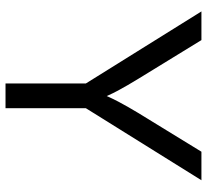

<svg xmlns="http://www.w3.org/2000/svg" viewBox="-48 -720 768 713"><g transform="rotate(90 336.5 -364.0)"><path d="M290.5 0V-298.3L22.9 -727.5H129.4L273.4 -492.7Q297.4 -453.6 316.7 -418Q335.9 -382.3 356 -331.1H318.8Q338.9 -383.3 358.2 -419.4Q377.4 -455.6 399.9 -492.7L543.9 -727.5H649.9L382.3 -298.3V0Z"/></g></svg>

Font: Inter 17pt
Style: Regular
Weight: 400
Version: Version 4.001;git-66647c0bb